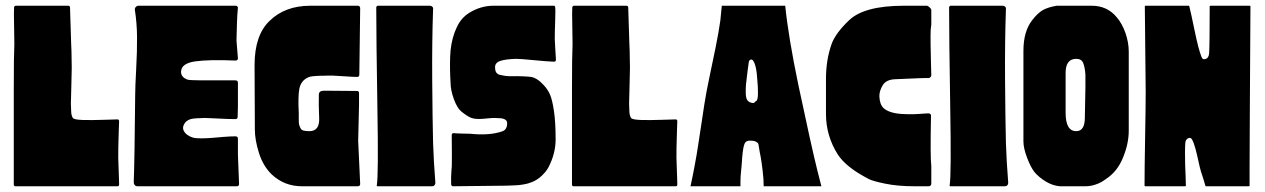

<svg xmlns="http://www.w3.org/2000/svg" viewBox="-20 -649 4407 669"><path d="M392 -100Q392 -93 393 -69.5Q394 -46 394.5 -26.5Q395 -7 395 -7Q395 0 390 0H33Q28 0 28 -7V-23Q28 -24 28 -24Q28 -26 28 -28V-340Q28 -455 30 -496Q30 -531 29 -565Q28 -605 29 -623Q30 -629 35 -629H218Q224 -629 224 -622Q224 -608 228 -495Q229 -491 230 -413Q230 -399 228.5 -347Q227 -295 227 -288Q227 -282 227.5 -274.5Q228 -267 228 -261Q228 -255 229.5 -248.5Q231 -242 234 -238Q238 -232 268 -231Q298 -230 339.5 -231.5Q381 -233 390 -233Q395 -232 395 -227Q395 -226 394 -199Q393 -172 393 -164Q392 -141 392 -100Z M809 -166Q809 -126 809 -110L813 -8Q813 0 805 0H459Q453 0 449.5 -4Q446 -8 446 -14Q449 -91 451 -316Q451 -345 454.5 -408.5Q458 -472 457.5 -520.5Q457 -569 450 -614Q449 -620 453 -624.5Q457 -629 463 -629H801Q807 -629 809 -623V-622Q809 -621 807 -598Q806 -589 804 -508L809 -446Q809 -438 800 -438Q709 -442 659 -435Q613 -428 611 -401Q609 -380 635 -371Q645 -368 800 -369Q809 -369 809 -361V-278Q809 -270 808.5 -259Q808 -248 808 -242Q808 -234 800 -234Q776 -234 740.5 -236Q705 -238 694 -238Q690 -238 682 -237.5Q674 -237 668.5 -237Q663 -237 655 -236Q647 -235 641.5 -233Q636 -231 630.5 -227Q625 -223 622 -217Q615 -205 619.5 -195Q624 -185 633.5 -178.5Q643 -172 654 -169Q661 -167 681 -167Q701 -167 717.5 -168.5Q734 -170 759 -172Q784 -174 800 -174Q809 -174 809 -166Z M1228 -159 1235 -8Q1235 0 1226 0Q1057 0 1032 0Q971 0 927 -41Q897 -70 882.5 -115.5Q868 -161 868 -198L867 -422Q867 -526 919 -576Q973 -629 1061 -629H1226Q1235 -629 1235 -620Q1233 -464 1232 -389Q1232 -380 1223 -381Q1211 -381 1182.5 -383Q1154 -385 1140.5 -385.5Q1127 -386 1105 -385Q1102 -385 1096 -385Q1090 -385 1084.5 -384.5Q1079 -384 1072 -383.5Q1065 -383 1059.5 -381.5Q1054 -380 1048 -376.5Q1042 -373 1037.5 -368.5Q1033 -364 1029 -357Q1025 -350 1023 -340Q1018 -312 1021 -256Q1021 -250 1021 -235Q1021 -220 1022 -215.5Q1023 -211 1026.5 -203.5Q1030 -196 1037.5 -194Q1045 -192 1058 -192Q1095 -192 1092 -240Q1090 -286 1091 -319Q1091 -333 1109 -333Q1112 -333 1166 -332.5Q1220 -332 1222 -332Q1231 -333 1231 -324Q1231 -318 1231 -311Q1231 -304 1231 -296.5Q1231 -289 1231 -283Q1230 -256 1229.5 -219.5Q1229 -183 1228 -159Z M1295 -629H1478Q1483 -629 1486.5 -625.5Q1490 -622 1489 -617Q1485 -503 1486 -368Q1487 -233 1489 -151Q1491 -89 1497 -12Q1497 -7 1494 -3.5Q1491 0 1486 0H1296Q1292 0 1293 -4Q1299 -40 1295 -272Q1291 -518 1291 -625Q1292 -626 1295 -629Z M1912 -629Q1913 -627 1914 -626Q1916 -621 1914.5 -578.5Q1913 -536 1913 -513Q1913 -504 1915 -475Q1917 -446 1917 -443Q1918 -434 1910 -434Q1885 -435 1839 -439.5Q1793 -444 1778 -444Q1743 -443 1724 -437Q1705 -431 1705 -415Q1705 -406 1707 -400.5Q1709 -395 1713.5 -392Q1718 -389 1720.5 -388.5Q1723 -388 1728 -387Q1744 -383 1763.5 -383.5Q1783 -384 1804 -383Q1825 -382 1833 -380.5Q1841 -379 1851.5 -372.5Q1862 -366 1875 -352Q1888 -338 1896 -320.5Q1904 -303 1910 -263.5Q1916 -224 1916 -163Q1916 -114 1891 -66Q1883 -51 1867 -36Q1851 -21 1832 -14Q1820 -9 1805 -6.5Q1790 -4 1780.5 -3.5Q1771 -3 1757 -2.5Q1743 -2 1742 -2L1559 0Q1552 0 1552 -8Q1551 -27 1553 -56Q1555 -65 1554.5 -116.5Q1554 -168 1554 -177Q1554 -186 1561 -185Q1571 -184 1593.5 -183.5Q1616 -183 1618 -183Q1685 -176 1729 -191Q1746 -196 1747 -217Q1748 -226 1742 -231Q1736 -236 1724 -237Q1712 -238 1702.5 -238Q1693 -238 1679 -236.5Q1665 -235 1663 -235Q1637 -233 1623 -238Q1609 -243 1588 -260Q1573 -272 1561.5 -303.5Q1550 -335 1550 -360Q1547 -405 1548.5 -451.5Q1550 -498 1564 -536Q1571 -554 1577.5 -565.5Q1584 -577 1593.5 -587Q1603 -597 1616 -605Q1656 -629 1699 -629Z M2337 -100Q2337 -93 2338 -69.5Q2339 -46 2339.5 -26.5Q2340 -7 2340 -7Q2340 0 2335 0H1978Q1973 0 1973 -7V-23Q1973 -24 1973 -24Q1973 -26 1973 -28V-340Q1973 -455 1975 -496Q1975 -531 1974 -565Q1973 -605 1974 -623Q1975 -629 1980 -629H2163Q2169 -629 2169 -622Q2169 -608 2173 -495Q2174 -491 2175 -413Q2175 -399 2173.5 -347Q2172 -295 2172 -288Q2172 -282 2172.5 -274.5Q2173 -267 2173 -261Q2173 -255 2174.5 -248.5Q2176 -242 2179 -238Q2183 -232 2213 -231Q2243 -230 2284.5 -231.5Q2326 -233 2335 -233Q2340 -232 2340 -227Q2340 -226 2339 -199Q2338 -172 2338 -164Q2337 -141 2337 -100Z M2828 -55Q2836 -24 2842 0H2641Q2640 -22 2640 -27Q2635 -84 2627 -120Q2626 -125 2624.5 -136Q2623 -147 2621.5 -149.5Q2620 -152 2613.5 -155.5Q2607 -159 2595 -159Q2579 -160 2574 -147.5Q2569 -135 2566 -100Q2566 -97 2565 -84Q2564 -71 2563.5 -66.5Q2563 -62 2562 -51Q2561 -40 2560.5 -33Q2560 -26 2560 -17Q2560 -8 2560 0H2386Q2393 -32 2400.5 -72Q2408 -112 2412 -139Q2416 -166 2423.5 -214.5Q2431 -263 2434 -284Q2440 -324 2451.5 -378Q2463 -432 2473.5 -484Q2484 -536 2490 -578Q2493 -604 2495 -629H2716Q2727 -520 2762 -352Q2808 -135 2828 -55ZM2589 -432Q2588 -422 2585 -403Q2581 -371 2579.5 -356.5Q2578 -342 2578.5 -323.5Q2579 -305 2585.5 -298Q2592 -291 2604 -290Q2605 -290 2605 -290Q2607 -290 2609.5 -292.5Q2612 -295 2613 -296Q2621 -298 2621 -323.5Q2621 -349 2619 -367Q2616 -424 2603 -439Q2600 -443 2595 -441Q2590 -439 2589 -432Z M3224 -248Q3221 -100 3225 -70V-10Q3225 0 3215 0H3216H3217H3218H3219H3220H3221H3222H3223H3224H3225H3226H3227H3228H3229H3230H3231H3232H3233H3234H3235H3236H3237H3238H3239H3238H3237H3236H3235H3234H3233H3232H3231H3230H3229H3228H3227H3226H3225H3224H3223H3222H3221H3220H3219H3218H3217H3216H3215H3214H3213H3212H3211H3210H3209H3208H3207H3206H3205H3204H3203H3202H3201H3200H3199H3198H3197H3196H3195H3194H3193H3192H3191H3190H3189H3188H3187H3186H3185H3184H3183H3182H3181H3180H3179H3178H3177H3176H3166Q3108 0 3064.5 -9Q3021 -18 3007.5 -25Q2994 -32 2972 -45Q2921 -77 2899 -111Q2858 -176 2858 -252V-373V-372Q2858 -359 2858 -355V-374Q2858 -439 2877 -494Q2890 -532 2938 -578Q2991 -629 3129 -629H3134H3140H3145H3151H3157H3163H3169H3176H3183H3191H3200H3209Q3213 -629 3219 -623.5Q3225 -618 3225 -614V-563Q3223 -551 3223 -547Q3222 -530 3222.5 -494.5Q3223 -459 3224 -423L3225 -387Q3225 -383 3222 -380Q3219 -377 3215 -377Q3209 -378 3100 -373Q3068 -372 3056 -352.5Q3044 -333 3044 -314Q3045 -286 3058 -273Q3077 -255 3121 -252Q3136 -251 3153 -251Q3170 -251 3182 -252Q3194 -253 3204.5 -253.5Q3215 -254 3215 -254Q3222 -254 3224 -248Z M3291 -629H3474Q3479 -629 3482.5 -625.5Q3486 -622 3485 -617Q3481 -503 3482 -368Q3483 -233 3485 -151Q3487 -89 3493 -12Q3493 -7 3490 -3.5Q3487 0 3482 0H3292Q3288 0 3289 -4Q3295 -40 3291 -272Q3287 -518 3287 -625Q3288 -626 3291 -629Z M3913 -469Q3913 -448 3913 -332Q3913 -216 3913 -194Q3913 -145 3890 -93Q3873 -55 3843 -32Q3828 -21 3819 -15.5Q3810 -10 3794.5 -5Q3779 0 3761 0H3673Q3648 -2 3624 -16.5Q3600 -31 3584 -50Q3571 -67 3558.5 -100Q3546 -133 3546 -156Q3546 -169 3546 -307.5Q3546 -446 3546 -472Q3546 -539 3576 -578Q3596 -604 3614 -614Q3632 -624 3662 -629Q3668 -629 3686 -629Q3704 -629 3737 -629Q3770 -629 3784 -629Q3838 -629 3871 -589Q3890 -567 3901.5 -534Q3913 -501 3913 -469ZM3693 -256Q3693 -192 3730 -192Q3760 -192 3760 -239Q3760 -258 3761 -292Q3762 -326 3762 -345Q3762 -364 3762 -389Q3760 -416 3754 -430Q3748 -444 3730 -444Q3692 -444 3693 -392Q3693 -344 3693 -256Z M4335 -286Q4335 -255 4334.5 -180Q4334 -105 4334 -64.5Q4334 -24 4334 -3Q4334 0 4332 0H4182Q4180 0 4180 -2Q4172 -30 4165 -50Q4161 -63 4156 -86.5Q4151 -110 4145.5 -130.5Q4140 -151 4134 -162Q4129 -172 4119.5 -167Q4110 -162 4110 -149Q4109 -137 4109 -114.5Q4109 -92 4109.5 -76Q4110 -60 4111 -37.5Q4112 -15 4112 -3Q4112 0 4110 0H3970Q3968 0 3968 -3Q3968 -60 3970 -169.5Q3972 -279 3972 -332L3969 -627Q3969 -629 3971 -629H4122Q4123 -629 4124 -627Q4129 -608 4142.5 -542.5Q4156 -477 4166 -452Q4170 -439 4182 -444Q4191 -447 4193 -462Q4195 -492 4195 -626Q4195 -629 4197 -629H4335Q4337 -629 4337 -626Q4337 -625 4337 -624Q4337 -565 4336 -452Q4335 -339 4335 -286Z"/></svg>

Font: Cubao Free Narrow
Style: Narrow
Weight: 400
Width: 3
Designer: Aaron Amar
Version: Version 001.001